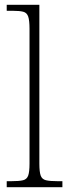

<svg xmlns="http://www.w3.org/2000/svg" viewBox="-20 -780 288 800"><path d="M8 0V-25H26Q60 -25 76 -29Q92 -33 97.5 -48.5Q103 -64 103 -98V-660Q103 -695 97.5 -711Q92 -727 77 -731Q62 -735 34 -735H8V-760H144V-98Q144 -64 149.5 -48.5Q155 -33 171.5 -29Q188 -25 221 -25H240V0Z"/></svg>

Font: Noto Serif Georgian SemiCondensed ExtraLight
Style: Regular
Weight: 200
Width: 4
Designer: Monotype Design Team, Akaki Razmadze
Foundry: Google LLC
Version: Version 2.003; ttfautohint (v1.8.4.7-5d5b)